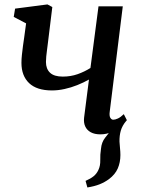

<svg xmlns="http://www.w3.org/2000/svg" viewBox="-20 -582 621 846"><path d="M365 244 357 215Q379 205.5 392.5 194.5Q406 183.5 413.5 167Q422.5 148.5 421.8 123.8Q421 99 425 73.5Q427.5 44.5 443.5 24.5Q459.5 4.5 471 -10.5L535.5 -48.5Q518.5 -28 512.2 -6.2Q506 15.5 506.5 42Q507 55 508.8 70.8Q510.5 86.5 510.5 101Q510.5 133.5 499 160Q487.5 186.5 460.5 207Q441.5 221 419 230Q396.5 239 365 244ZM210.5 -551 190.5 -388Q189 -374.5 187 -360.5Q185 -346.5 183.8 -333.5Q182.5 -320.5 182.5 -309Q182.5 -278.5 200.5 -261.5Q218.5 -244.5 256.5 -244.5Q291.5 -244.5 322 -255.2Q352.5 -266 378.5 -282.5L414 -554H521L463.5 -90Q461 -72 466 -63.2Q471 -54.5 479 -54.5Q487.5 -54.5 499.2 -59.8Q511 -65 525.5 -79L539 -52.5Q532.5 -42.5 515.5 -27.8Q498.5 -13 474.5 -1.5Q450.5 10 422 10Q397 10 380 0.8Q363 -8.5 355.5 -25Q348 -41.5 350.5 -63.5L372 -231.5Q348 -218 320.5 -207Q293 -196 264.5 -189.8Q236 -183.5 209 -183.5Q142 -183.5 108.2 -215.8Q74.5 -248 74.5 -305Q74.5 -321 76.5 -340.2Q78.5 -359.5 81.2 -379.5Q84 -399.5 86.5 -416.5L95 -479L40.5 -507.5L46.5 -544L189 -562.5Z"/></svg>

Font: Merriweather 28pt Medium
Style: Italic
Weight: 500
Italic angle: -7.8°
Version: Version 2.101